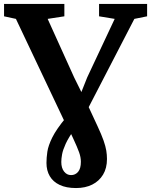

<svg xmlns="http://www.w3.org/2000/svg" viewBox="-40 -763 764 971"><path d="M344.5 188Q295 188 261.8 172.2Q228.5 156.5 211.8 128Q195 99.5 195 61Q195 35 199.5 4.2Q204 -26.5 224.5 -68Q245 -109.5 293.5 -168L362 -273.5L401 -371.5L540 -667.5L461 -680.5V-743H704V-680.5L639.5 -667.5L378.5 -163L336.5 -109.5Q306.5 -67 292.2 -35.8Q278 -4.5 274 17.5Q270 39.5 270 56Q270 86.5 284 104.5Q298 122.5 319.5 122.5Q341 122.5 355 106Q369 89.5 369 55Q369 32.5 360 7.2Q351 -18 331 -61L310 -106L288 -145L40.5 -667.5L-19.5 -680.5V-743H285.5V-680.5L201 -667.5L335 -371.5L398.5 -243L453 -125.5Q473.5 -81.5 483.8 -52.2Q494 -23 497.5 -1.5Q501 20 501 41Q501 87.5 481.2 120.2Q461.5 153 426.5 170.5Q391.5 188 344.5 188Z"/></svg>

Font: Merriweather Light 18pt
Style: Bold
Weight: 700
Version: Version 2.100